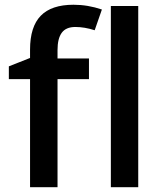

<svg xmlns="http://www.w3.org/2000/svg" viewBox="-20 -785 682 805"><path d="M353 -453.1H221.2V0H106V-453.1H17.1V-506.8L106 -542V-577.1Q106 -672.9 150.9 -719Q195.8 -765.1 288.1 -765.1Q348.6 -765.1 407.2 -745.1L377 -658.2Q334.5 -671.9 295.9 -671.9Q256.8 -671.9 239 -647.7Q221.2 -623.5 221.2 -575.2V-540H353ZM559.6 0H444.8V-759.8H559.6Z"/></svg>

Font: f2_58959          
Style: Regular
Weight: 600
Foundry: Ascender Corporation
Version: Version 1.10